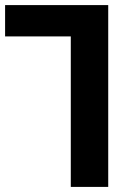

<svg xmlns="http://www.w3.org/2000/svg" viewBox="-24 -734 522 754"><path d="M254 0H401V-714H-4V-591H254Z"/></svg>

Font: Noto Sans Georgian SemiCondensed Bold
Style: Regular
Weight: 700
Width: 4
Designer: Monotype Design Team, Akaki Razmadze
Foundry: Google LLC
Version: Version 2.005